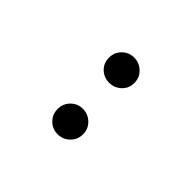

<svg xmlns="http://www.w3.org/2000/svg" viewBox="23 -987 556 556"><g transform="rotate(-45 301.0 -709.0)"><path d="M196 -657Q174 -657 159 -672.5Q144 -688 144 -709.5Q144 -731 159 -746Q174 -761 196 -761Q218 -761 233 -746Q248 -731 248 -709.5Q248 -688 233 -672.5Q218 -657 196 -657ZM406 -657Q384 -657 369.5 -672.5Q355 -688 355 -709.5Q355 -731 369.5 -746Q384 -761 406 -761Q428 -761 443 -746Q458 -731 458 -709.5Q458 -688 443 -672.5Q428 -657 406 -657Z"/></g></svg>

Font: Resource Han Rounded KR Normal
Style: Regular
Weight: 350
Designer: Cyano Hao (round all glyphs); Ryoko NISHIZUKA 西塚涼子 (kana, bopomofo & ideographs); Paul D. Hunt (Latin, Greek & Cyrillic)
Foundry: Cyano Hao
Version: 0.990